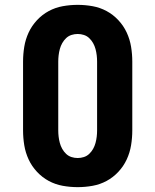

<svg xmlns="http://www.w3.org/2000/svg" viewBox="-20 -763 640 791"><path d="M300 8Q269 8 238.5 2.5Q208 -3 181 -17.5Q154 -32 132.5 -55Q111 -78 98 -106Q85 -134 80 -164.5Q75 -195 75 -226V-509Q75 -540 80 -570.5Q85 -601 98 -629Q111 -657 132.5 -680Q154 -703 181 -717.5Q208 -732 238.5 -737.5Q269 -743 300 -743Q331 -743 361.5 -737.5Q392 -732 419 -717.5Q446 -703 467.5 -680Q489 -657 502 -629Q515 -601 520 -570.5Q525 -540 525 -509V-226Q525 -195 520 -164.5Q515 -134 502 -106Q489 -78 467.5 -55Q446 -32 419 -17.5Q392 -3 361.5 2.5Q331 8 300 8ZM300 -112Q313 -112 325.5 -116Q338 -120 347.5 -129Q357 -138 363.5 -149.5Q370 -161 373.5 -174Q377 -187 378.5 -200Q380 -213 380 -226V-509Q380 -522 378.5 -535Q377 -548 373.5 -561Q370 -574 363.5 -585.5Q357 -597 347.5 -606Q338 -615 325.5 -619Q313 -623 300 -623Q287 -623 274.5 -619Q262 -615 252.5 -606Q243 -597 236.5 -585.5Q230 -574 226.5 -561Q223 -548 221.5 -535Q220 -522 220 -509V-226Q220 -213 221.5 -200Q223 -187 226.5 -174Q230 -161 236.5 -149.5Q243 -138 252.5 -129Q262 -120 274.5 -116Q287 -112 300 -112Z"/></svg>

Font: Iosevka Etoile Heavy
Style: Regular
Weight: 900
Designer: Belleve Invis
Foundry: Belleve Invis
Version: Version 22.1.2; ttfautohint (v1.8.4)